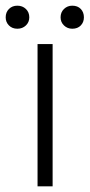

<svg xmlns="http://www.w3.org/2000/svg" viewBox="-41 -655 315 675"><path d="M91 -500H144V0H91ZM-21 -594Q-21 -612 -9.5 -623.5Q2 -635 20 -635Q38 -635 50 -623.5Q62 -612 62 -594Q62 -577 50 -565.5Q38 -554 20 -554Q2 -554 -9.5 -565.5Q-21 -577 -21 -594ZM172 -594Q172 -612 184 -623.5Q196 -635 213 -635Q232 -635 243 -623.5Q254 -612 254 -594Q254 -577 243 -565.5Q232 -554 213 -554Q196 -554 184 -565.5Q172 -577 172 -594Z"/></svg>

Font: Sarabun ExtraLight
Style: Regular
Weight: 275
Designer: Suppakit Chalermlarp | Katatrad Co.,Ltd.
Foundry: Cadson Demak Co.,Ltd.
Version: Version 1.000; ttfautohint (v1.6)